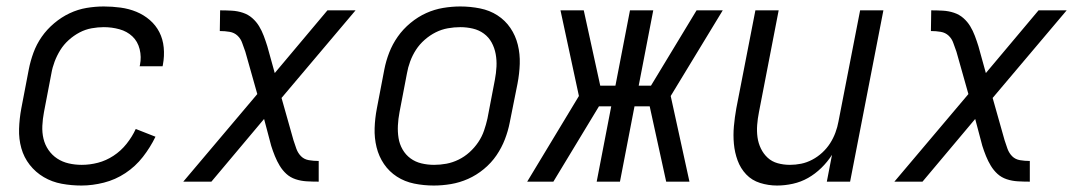

<svg xmlns="http://www.w3.org/2000/svg" viewBox="-20 -562 3340 594"><path d="M232 12Q201 12 171 6.5Q141 1 115.5 -14Q90 -29 72 -52Q54 -75 46 -103.5Q38 -132 39 -163.5Q40 -195 46 -227L69 -347Q74 -373 83.5 -399Q93 -425 109 -448Q125 -471 147.5 -490Q170 -509 195.5 -521Q221 -533 248 -537.5Q275 -542 301 -542Q327 -542 353 -538.5Q379 -535 402 -525.5Q425 -516 443.5 -500Q462 -484 473 -462.5Q484 -441 486.5 -415Q489 -389 484 -362L483 -357H412L413 -361Q418 -386 412 -410Q406 -434 389.5 -449.5Q373 -465 349.5 -471.5Q326 -478 301 -478Q283 -478 263.5 -474.5Q244 -471 226 -461.5Q208 -452 192.5 -438Q177 -424 166.5 -407Q156 -390 149 -371.5Q142 -353 139 -335L116 -215Q112 -194 111 -173Q110 -152 114.5 -133Q119 -114 130 -98Q141 -82 157 -71.5Q173 -61 192.5 -56.5Q212 -52 233 -52Q258 -52 283 -58.5Q308 -65 331 -80Q354 -95 371.5 -117Q389 -139 400 -163L461 -139Q445 -106 422 -76.5Q399 -47 368 -26.5Q337 -6 301.5 3Q266 12 232 12Z M547 0 776 -271 739 -402Q734 -415 729.5 -428.5Q725 -442 715 -451.5Q705 -461 690.5 -463.5Q676 -466 660 -466L661 -530Q679 -530 697 -529Q715 -528 731.5 -522.5Q748 -517 760.5 -506Q773 -495 781.5 -481Q790 -467 796 -451Q802 -435 807 -419L830 -336L993 -530H1080L851 -259L888 -128Q892 -115 897 -101.5Q902 -88 911.5 -78.5Q921 -69 935.5 -66.5Q950 -64 966 -64V0Q948 0 929.5 -1Q911 -2 894.5 -7.5Q878 -13 866 -24Q854 -35 845.5 -49Q837 -63 830.5 -79Q824 -95 819 -111L797 -194L634 0Z M1322 12Q1291 12 1261.5 6Q1232 0 1208 -15.5Q1184 -31 1168 -54.5Q1152 -78 1145 -106.5Q1138 -135 1139 -165.5Q1140 -196 1146 -227L1169 -347Q1174 -373 1184 -399Q1194 -425 1210.5 -448.5Q1227 -472 1250 -491Q1273 -510 1298.5 -521.5Q1324 -533 1351 -537.5Q1378 -542 1404 -542Q1435 -542 1465 -536Q1495 -530 1519 -514.5Q1543 -499 1559 -475.5Q1575 -452 1582 -423.5Q1589 -395 1588 -364.5Q1587 -334 1581 -303L1557 -183Q1552 -157 1542 -131Q1532 -105 1516 -81.5Q1500 -58 1477 -39Q1454 -20 1428 -8.5Q1402 3 1375 7.5Q1348 12 1322 12ZM1323 -52Q1342 -52 1361 -55.5Q1380 -59 1398.5 -68Q1417 -77 1432.5 -91Q1448 -105 1459.5 -122Q1471 -139 1477.5 -158Q1484 -177 1488 -195L1511 -315Q1515 -336 1516 -356Q1517 -376 1513.5 -395Q1510 -414 1501 -430.5Q1492 -447 1477 -458Q1462 -469 1443 -473.5Q1424 -478 1404 -478Q1385 -478 1365.5 -474.5Q1346 -471 1328 -462Q1310 -453 1294 -439Q1278 -425 1267 -408Q1256 -391 1249 -372Q1242 -353 1239 -335L1216 -215Q1212 -194 1211 -174Q1210 -154 1213 -135Q1216 -116 1225.5 -99.5Q1235 -83 1250 -72Q1265 -61 1284 -56.5Q1303 -52 1323 -52Z M2113 0H2041L1990 -233H1943L1898 0H1826L1871 -233H1833L1692 0H1611L1771 -265L1714 -530H1786L1837 -297H1884L1929 -530H2001L1956 -297H1994L2135 -530H2216L2055 -265Z M2384 12Q2357 12 2331.5 4Q2306 -4 2288.5 -22.5Q2271 -41 2262 -65.5Q2253 -90 2250.5 -117Q2248 -144 2250.5 -171.5Q2253 -199 2258 -227L2317 -530H2389L2328 -215Q2324 -195 2322.5 -175.5Q2321 -156 2323.5 -137.5Q2326 -119 2334 -102.5Q2342 -86 2355 -74Q2368 -62 2386 -57Q2404 -52 2424 -52Q2441 -52 2458.5 -55.5Q2476 -59 2493 -68Q2510 -77 2524 -90Q2538 -103 2548 -118.5Q2558 -134 2564.5 -151.5Q2571 -169 2574 -186L2641 -530H2713L2610 0H2538L2554 -83Q2540 -61 2521 -42.5Q2502 -24 2480 -11.5Q2458 1 2433 6.5Q2408 12 2384 12Z M2747 0 2976 -271 2939 -402Q2934 -415 2929.5 -428.5Q2925 -442 2915 -451.5Q2905 -461 2890.5 -463.5Q2876 -466 2860 -466L2861 -530Q2879 -530 2897 -529Q2915 -528 2931.5 -522.5Q2948 -517 2960.5 -506Q2973 -495 2981.5 -481Q2990 -467 2996 -451Q3002 -435 3007 -419L3030 -336L3193 -530H3280L3051 -259L3088 -128Q3092 -115 3097 -101.5Q3102 -88 3111.5 -78.5Q3121 -69 3135.5 -66.5Q3150 -64 3166 -64V0Q3148 0 3129.5 -1Q3111 -2 3094.5 -7.5Q3078 -13 3066 -24Q3054 -35 3045.5 -49Q3037 -63 3030.5 -79Q3024 -95 3019 -111L2997 -194L2834 0Z"/></svg>

Font: Lode
Style: Italic
Weight: 400
Italic angle: -11°
Monospace: yes
Designer: Belleve Invis
Foundry: Belleve Invis
Version: Version 29.2.0; ttfautohint (v1.8.3)